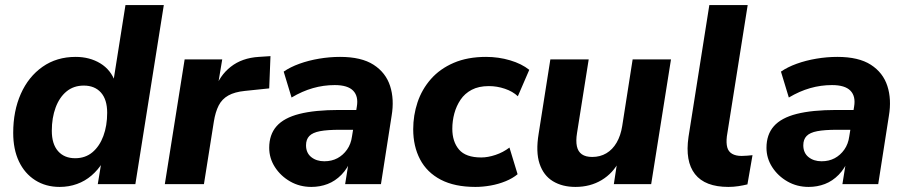

<svg xmlns="http://www.w3.org/2000/svg" viewBox="-20 -725 3572 756"><path d="M215 11Q160 11 118.5 -15.5Q77 -42 54.5 -89.5Q32 -137 32 -202Q32 -288 62 -355.5Q92 -423 147.5 -462Q203 -501 278 -501Q333 -501 375 -475.5Q417 -450 434 -401L426 -402L474 -705H625L513 0H365L379 -85H384Q366 -56 340.5 -34Q315 -12 283 -0.5Q251 11 215 11ZM276 -102Q316 -102 344 -125.5Q372 -149 387 -189.5Q402 -230 402 -281Q402 -333 377.5 -360.5Q353 -388 310 -388Q270 -388 242 -365Q214 -342 199 -301.5Q184 -261 184 -210Q184 -158 208.5 -130Q233 -102 276 -102Z M629 0 707 -491H855L835 -371H826Q844 -427 888.5 -462Q933 -497 999 -501L1045 -504L1040 -377L944 -367Q904 -363 879 -349Q854 -335 841 -309.5Q828 -284 822 -246L783 0Z M1206 11Q1160 11 1122.5 -10.5Q1085 -32 1062.5 -67Q1040 -102 1040 -143Q1040 -195 1069 -228Q1098 -261 1159 -276.5Q1220 -292 1315 -292H1394L1382 -214H1318Q1269 -214 1240 -208.5Q1211 -203 1198 -189.5Q1185 -176 1185 -153Q1185 -123 1205.5 -106.5Q1226 -90 1257 -90Q1286 -90 1308.5 -102Q1331 -114 1346.5 -136Q1362 -158 1366 -188L1385 -305Q1392 -346 1370.5 -368Q1349 -390 1298 -390Q1254 -390 1212 -378Q1170 -366 1128 -341L1097 -443Q1123 -461 1159 -474Q1195 -487 1236.5 -494Q1278 -501 1319 -501Q1403 -501 1451 -470Q1499 -439 1516 -386.5Q1533 -334 1522 -269L1480 0H1339L1355 -100H1364Q1349 -62 1324.5 -37Q1300 -12 1270 -0.5Q1240 11 1206 11Z M1852 11Q1770 11 1715.5 -17.5Q1661 -46 1634 -97.5Q1607 -149 1607 -216Q1607 -271 1624 -322Q1641 -373 1676.5 -413.5Q1712 -454 1766.5 -477.5Q1821 -501 1894 -501Q1943 -501 1988.5 -487.5Q2034 -474 2064 -450L2019 -346Q1999 -365 1968 -375.5Q1937 -386 1905 -386Q1865 -386 1837.5 -371.5Q1810 -357 1793.5 -332.5Q1777 -308 1769 -278.5Q1761 -249 1761 -218Q1761 -167 1787.5 -136Q1814 -105 1875 -105Q1901 -105 1931 -115Q1961 -125 1986 -144L2018 -39Q1999 -23 1971 -11.5Q1943 0 1912 5.5Q1881 11 1852 11Z M2246 11Q2194 11 2157 -11.5Q2120 -34 2104.5 -80.5Q2089 -127 2101 -199L2147 -491H2298L2252 -201Q2247 -170 2251.5 -149Q2256 -128 2271 -117.5Q2286 -107 2312 -107Q2343 -107 2367.5 -121.5Q2392 -136 2408 -163.5Q2424 -191 2430 -229L2471 -491H2622L2544 0H2397L2411 -92H2419Q2394 -43 2349 -16Q2304 11 2246 11Z M2848 11Q2756 11 2716.5 -39.5Q2677 -90 2691 -186L2773 -705H2924L2842 -188Q2839 -162 2843.5 -145Q2848 -128 2862.5 -119.5Q2877 -111 2900 -111Q2911 -111 2921.5 -112Q2932 -113 2943 -114L2923 1Q2907 5 2887.5 8Q2868 11 2848 11Z M3164 11Q3118 11 3080.5 -10.5Q3043 -32 3020.5 -67Q2998 -102 2998 -143Q2998 -195 3027 -228Q3056 -261 3117 -276.5Q3178 -292 3273 -292H3352L3340 -214H3276Q3227 -214 3198 -208.5Q3169 -203 3156 -189.5Q3143 -176 3143 -153Q3143 -123 3163.5 -106.5Q3184 -90 3215 -90Q3244 -90 3266.5 -102Q3289 -114 3304.5 -136Q3320 -158 3324 -188L3343 -305Q3350 -346 3328.5 -368Q3307 -390 3256 -390Q3212 -390 3170 -378Q3128 -366 3086 -341L3055 -443Q3081 -461 3117 -474Q3153 -487 3194.5 -494Q3236 -501 3277 -501Q3361 -501 3409 -470Q3457 -439 3474 -386.5Q3491 -334 3480 -269L3438 0H3297L3313 -100H3322Q3307 -62 3282.5 -37Q3258 -12 3228 -0.5Q3198 11 3164 11Z"/></svg>

Font: Nunito Sans 12pt ExtraLight 12pt ExtraBold
Style: Italic
Weight: 800
Italic angle: -9°
Version: Version 3.101;gftools[0.9.27]